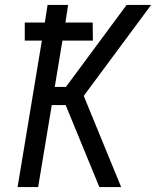

<svg xmlns="http://www.w3.org/2000/svg" viewBox="-20 -755 640 775"><path d="M381 0 245 -331H189L134 0H51L149 -591H80V-664H161L172 -735H255L244 -664H354L355 -591H232L201 -404H246L491 -735H590L318 -368L469 0Z"/></svg>

Font: Iosevka Aile Oblique
Style: Regular
Weight: 400
Italic angle: -9°
Designer: Belleve Invis
Foundry: Belleve Invis
Version: Version 31.1.0; ttfautohint (v1.8.4)